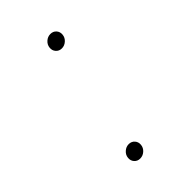

<svg xmlns="http://www.w3.org/2000/svg" viewBox="-140 -530 534 534"><g transform="rotate(-45 126.5 -263.0)"><path d="M90.9 -52.6Q80.3 -52.6 73.7 -60Q67.1 -67.5 68.2 -78.1Q69.2 -88.8 77.6 -96.2Q85.9 -103.7 96.6 -103.7Q107.2 -103.7 113.8 -96.2Q120.4 -88.8 119.3 -78.1Q118.3 -67.5 109.9 -60Q101.6 -52.6 90.9 -52.6ZM153.4 -423.3Q142.8 -423.3 136.2 -430.8Q129.6 -438.2 130.7 -448.9Q131.7 -459.5 140.1 -467Q148.4 -474.4 159.1 -474.4Q169.7 -474.4 176.3 -467Q182.9 -459.5 181.8 -448.9Q180.8 -438.2 172.4 -430.8Q164.1 -423.3 153.4 -423.3Z"/></g></svg>

Font: Inter Thin  BETA
Style: Italic
Weight: 100
Italic angle: -9.39999°
Designer: Rasmus Andersson
Foundry: rsms
Version: Version 3.011;git-f93a4a705